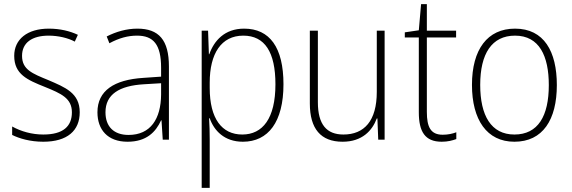

<svg xmlns="http://www.w3.org/2000/svg" viewBox="-20 -678 2777 932"><path d="M367 -133C367 -227 296 -254 215 -289C137 -321 87 -340 87 -407C87 -471 136 -505 216 -505C262 -505 310 -494 343 -476L358 -509C320 -527 272 -539 217 -539C112 -539 49 -487 49 -407C49 -317 113 -290 198 -256C277 -224 329 -201 329 -133C329 -65 287 -25 190 -25C135 -25 82 -40 39 -64V-23C73 -6 126 10 190 10C307 10 367 -44 367 -133Z M647 -539C594 -539 543 -524 498 -501L511 -468C559 -494 602 -505 645 -505C725 -505 762 -462 762 -349V-306L676 -300C534 -291 453 -238 453 -133C453 -49 502 10 599 10C691 10 736 -37 762 -94H764L770 0H800V-355C800 -484 751 -539 647 -539ZM679 -269 762 -274V-219C761 -101 711 -23 604 -23C533 -23 492 -63 492 -133C492 -220 559 -262 679 -269Z M1165 -539C1070 -539 1019 -480 996 -415H994L990 -529H959V234H998V-1C998 -36 997 -73 995 -104H998C1019 -44 1069 10 1159 10C1282 10 1356 -86 1356 -269C1356 -448 1289 -539 1165 -539ZM1161 -505C1266 -505 1317 -424 1317 -269C1317 -103 1255 -25 1156 -25C1057 -25 998 -102 998 -251V-277C998 -418 1054 -505 1161 -505Z M1847 -529H1809V-232C1809 -91 1748 -25 1647 -25C1566 -25 1523 -73 1523 -182V-529H1484V-176C1484 -53 1537 10 1643 10C1738 10 1787 -44 1809 -103H1812L1816 0H1847Z M2129 -24C2070 -24 2052 -62 2052 -135V-496H2194V-529H2052V-658H2024L2013 -531L1945 -521V-496H2013V-133C2013 -39 2043 10 2124 10C2154 10 2176 4 2195 -3V-36C2177 -29 2155 -24 2129 -24Z M2683 -265C2683 -428 2621 -539 2480 -539C2346 -539 2271 -438 2271 -266C2271 -97 2343 10 2477 10C2615 10 2683 -97 2683 -265ZM2311 -266C2311 -417 2367 -505 2480 -505C2598 -505 2644 -406 2644 -265C2644 -115 2592 -25 2477 -25C2364 -25 2311 -117 2311 -266Z"/></svg>

Font: Noto Sans Devanagari SemiCondensed ExtraLight
Style: Regular
Weight: 200
Width: 4
Designer: Jelle Bosma - Monotype Design Team
Foundry: Monotype Imaging Inc.
Version: Version 2.004